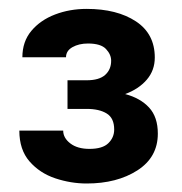

<svg xmlns="http://www.w3.org/2000/svg" viewBox="-20 -737 413 436"><path d="M133.3 -489.7V-554.7H176.8Q205.1 -554.7 218.8 -566.9Q232.4 -579.1 232.4 -599.1Q232.4 -613.3 220.7 -625.7Q209 -638.2 179.7 -638.2Q159.2 -638.2 144.5 -629.9Q129.9 -621.6 129.9 -606.9H30.8Q30.8 -642.6 51.3 -667Q71.8 -691.4 105 -704.1Q138.2 -716.8 176.8 -716.8Q245.6 -716.8 288.6 -688.5Q331.5 -660.2 331.5 -606.4Q331.5 -577.1 313.2 -555.9Q294.9 -534.7 264.2 -523.4Q298.8 -514.2 318.6 -492.7Q338.4 -471.2 338.4 -433.6Q338.4 -379.9 292 -350.1Q245.6 -320.3 176.8 -320.3Q141.1 -320.3 105.7 -332Q70.3 -343.8 47.1 -370.4Q23.9 -397 23.9 -440.4H123.5Q123.5 -423.8 139.6 -411.4Q155.8 -398.9 183.1 -398.9Q212.9 -398.9 226.1 -411.9Q239.3 -424.8 239.3 -442.9Q239.3 -468.8 222.4 -479.2Q205.6 -489.7 176.8 -489.7Z"/></svg>

Font: Vazirmatn RD
Style: Bold
Weight: 700
Designer: Saber Rastikerdar
Foundry: Saber Rastikerdar
Version: Version 32.102